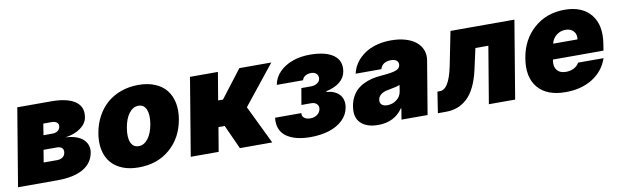

<svg xmlns="http://www.w3.org/2000/svg" viewBox="-40 -936 4275 1328"><g transform="rotate(-10 2097.5 -272.0)"><path d="M5.7 0 96.6 -545.5H335.2Q446.7 -545.5 502.3 -507.5Q557.9 -469.5 545.5 -396.3Q539.1 -354.8 497.9 -323.9Q456.7 -293 389.2 -282.7Q433.6 -280.5 466.1 -268.5Q498.6 -256.4 516 -237.7Q533.4 -219.1 540 -196.9Q546.5 -174.7 542.6 -150.6Q530.2 -76.3 463.6 -38.2Q397 0 281.2 0ZM210.2 -137.8H304Q328.1 -137.8 343.8 -149.1Q359.4 -160.5 362.2 -180.4Q365.8 -201 354 -212.7Q342.3 -224.4 318.2 -224.4H224.4ZM241.5 -323.9H304Q326.7 -323.9 341.3 -334.3Q355.8 -344.8 359.4 -363.6Q362.2 -382.1 349.3 -392.8Q336.3 -403.4 311.1 -403.4H254.3Z M853.7 9.9Q766.3 9.9 707.9 -25.4Q649.5 -60.7 626.8 -124.1Q604 -187.5 617.9 -271.3Q628.2 -333.8 656.1 -385.8Q683.9 -437.9 725.9 -474.8Q767.8 -511.7 824.6 -532.1Q881.4 -552.6 947.4 -552.6Q1012.8 -552.6 1062.5 -532.1Q1112.2 -511.7 1142 -474.8Q1171.9 -437.9 1182.7 -385.8Q1193.5 -333.8 1183.2 -271.3Q1161.9 -143.8 1073.5 -66.9Q985.1 9.9 853.7 9.9ZM877.8 -134.9Q915.8 -134.9 944.1 -171.9Q972.3 -208.8 983 -272.7Q993.3 -337 977.5 -373.8Q961.6 -410.5 923.3 -410.5Q884.9 -410.5 856.7 -373.6Q828.5 -336.6 818.2 -272.7Q807.5 -208.5 823.3 -171.7Q839.1 -134.9 877.8 -134.9Z M1218.8 0 1309.7 -545.5H1505.7L1473 -350.9H1507.1L1656.2 -545.5H1880.7L1660.5 -269.9L1791.2 0H1563.9L1487.2 -169H1443.2L1414.8 0Z M1840.2 -164.8H2024.9Q2021.3 -144.2 2036.9 -131Q2052.6 -117.9 2080.3 -117.9Q2108.3 -117.9 2128.4 -132.5Q2148.4 -147 2152.7 -170.5Q2156.6 -192.1 2142.6 -206.1Q2128.6 -220.2 2103 -220.2H2034.8L2054.7 -335.2H2122.9Q2147.7 -335.2 2166 -347.1Q2184.3 -359 2186.8 -377.8Q2189.6 -399.1 2176.3 -412.6Q2163 -426.1 2138.5 -426.1Q2114.3 -426.1 2096.9 -415Q2079.5 -403.8 2076 -386.4H1891.3Q1900.2 -437.5 1938 -475.7Q1975.9 -513.8 2031.2 -533.2Q2086.6 -552.6 2151.3 -552.6Q2262.1 -552.6 2317.5 -512.4Q2372.9 -472.3 2360.1 -397.7Q2353 -355.8 2317.6 -326.3Q2282.3 -296.9 2222.3 -284.1L2220.9 -278.4Q2247.5 -277 2269.7 -268.1Q2291.9 -259.2 2308.1 -243.8Q2324.2 -228.3 2331.1 -204.2Q2338.1 -180 2333.1 -150.6Q2324.6 -100.5 2286.8 -63.7Q2248.9 -27 2190.3 -8.5Q2131.7 9.9 2058.9 9.9Q2005.7 9.9 1963.2 -0.9Q1920.8 -11.7 1891.2 -32.8Q1861.5 -54 1848 -87.7Q1834.5 -121.4 1840.2 -164.8Z M2535.5 8.5Q2454.5 8.5 2413 -32Q2371.4 -72.4 2384.9 -150.6Q2390.6 -185.4 2405.5 -213.4Q2420.5 -241.5 2441.2 -260.7Q2462 -279.8 2489.9 -293.3Q2517.8 -306.8 2548.1 -314.1Q2578.5 -321.4 2613.6 -323.9Q2685.4 -329.5 2714.8 -339.5Q2744.3 -349.4 2748.6 -372.2V-373.6Q2751.8 -394.5 2737.7 -406.1Q2723.7 -417.6 2697.4 -417.6Q2668.7 -417.6 2649 -405.2Q2629.3 -392.8 2622.2 -367.9H2441.8Q2448.5 -398.1 2463.8 -425.2Q2479 -452.4 2503.6 -475.9Q2528.1 -499.3 2559.8 -516.3Q2591.6 -533.4 2633.3 -543Q2675.1 -552.6 2723 -552.6Q2779.8 -552.6 2825.1 -538.7Q2870.4 -524.9 2898.4 -500.9Q2926.5 -476.9 2938.7 -444.1Q2951 -411.2 2944.6 -373.6L2882.1 0H2698.9L2711.6 -76.7H2707.4Q2648.1 8.5 2535.5 8.5ZM2620.7 -115.1Q2655.9 -115.1 2685 -136.4Q2714.1 -157.7 2720.2 -193.2L2727.3 -238.6Q2703.5 -229 2646.3 -218.8Q2612.2 -213.4 2593.2 -198.7Q2574.2 -183.9 2571 -161.9Q2567.8 -139.9 2581.3 -127.5Q2594.8 -115.1 2620.7 -115.1Z M2954.5 0 2977.3 -147.7H2994.3Q3026.6 -147.7 3050.2 -185.7Q3073.9 -223.7 3090.9 -304L3139.2 -545.5H3588.1L3497.2 0H3312.5L3379.3 -399.1H3288.4L3255.7 -251.4Q3240.4 -183.2 3216.1 -133.9Q3191.8 -84.5 3159.8 -55.6Q3127.8 -26.6 3091.3 -13.3Q3054.7 0 3011.4 0Z M3850.9 9.9Q3719.5 9.9 3656.8 -64.8Q3594.1 -139.6 3616.5 -271.3Q3637.8 -398.4 3725.9 -475.5Q3813.9 -552.6 3940.3 -552.6Q4064.3 -552.6 4125.2 -477.5Q4186.1 -402.3 4164.8 -272.7L4157.7 -227.3H3802.9L3801.1 -218.8Q3794.7 -178.3 3815 -153.1Q3835.2 -127.8 3877.8 -127.8Q3908.4 -127.8 3933.1 -140.4Q3957.7 -153.1 3970.2 -176.1H4149.1Q4120 -89.8 4041.7 -40Q3963.4 9.9 3850.9 9.9ZM3823.2 -335.2H3994.3Q3999.6 -370.4 3979.6 -392.6Q3959.5 -414.8 3923.3 -414.8Q3887.4 -414.8 3859.4 -392.8Q3831.3 -370.7 3823.2 -335.2Z"/></g></svg>

Font: Karasuma Gothic
Style: Italic
Weight: 900
Italic angle: -9.39999°
Designer: Rasmus Andersson / Ryoko Nishizuka
Foundry: Genbu
Version: Version 1.00